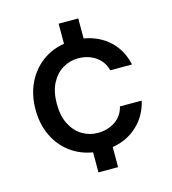

<svg xmlns="http://www.w3.org/2000/svg" viewBox="-107 -696 796 888"><g transform="rotate(-15 291.5 -252.0)"><path d="M255 104V8Q194 -2 147.5 -37Q101 -72 75 -127Q49 -182 49 -251Q49 -321 75 -376Q101 -431 147.5 -466.5Q194 -502 255 -512V-608H349V-512Q421 -500 470 -454.5Q519 -409 534 -338H430Q419 -381 383.5 -405.5Q348 -430 300 -430Q260 -430 226 -409.5Q192 -389 171.5 -349.5Q151 -310 151 -252Q151 -194 171.5 -154Q192 -114 226 -93.5Q260 -73 300 -73Q348 -73 383.5 -97Q419 -121 430 -165H534Q519 -97 470 -50.5Q421 -4 349 8V104Z"/></g></svg>

Font: DM Sans Medium
Style: Regular
Weight: 500
Designer: Colophon Foundry, Jonny Pinhorn
Foundry: Colophon Foundry
Version: Version 4.004; ttfautohint (v1.8.4.7-5d5b)